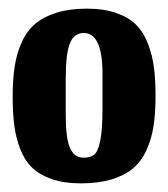

<svg xmlns="http://www.w3.org/2000/svg" viewBox="-20 -417 389 444"><path d="M132 -151V-234.7Q132 -294 141.8 -317.3Q151.7 -340.7 173.7 -340.7Q217 -340.7 217 -246.3V-166Q217 -117.7 212 -92.5Q207 -67.3 198.3 -59.8Q189.7 -52.3 173.7 -52.3Q152 -52.3 142 -74.5Q132 -96.7 132 -151ZM166.7 7Q207.3 7 237.5 -2Q267.7 -11 287.2 -27.3Q306.7 -43.7 318.5 -69.3Q330.3 -95 335 -125Q339.7 -155 339.7 -194.7Q339.7 -232.7 336 -261.2Q332.3 -289.7 322 -316.3Q311.7 -343 294.5 -360Q277.3 -377 248.8 -387Q220.3 -397 181.7 -397Q141 -397 110.8 -387.7Q80.7 -378.3 61.3 -361.8Q42 -345.3 30.3 -319.5Q18.7 -293.7 14 -263.7Q9.3 -233.7 9.3 -194Q9.3 -156 13 -127.3Q16.7 -98.7 26.8 -72.3Q37 -46 54.3 -29.3Q71.7 -12.7 99.8 -2.8Q128 7 166.7 7Z"/></svg>

Font: Jomhuria
Style: Regular
Weight: 400
Designer: Arabic design by Kourosh Beigpour, Latin design by Eben Sorkin, engineering by Lasse Fister and Khaled Hosney
Version: Version 1.0000